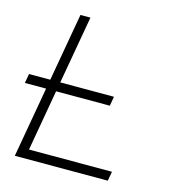

<svg xmlns="http://www.w3.org/2000/svg" viewBox="-104 -782 794 870"><g transform="rotate(15 293.0 -346.5)"><path d="M2.9 -330.6 10.7 -374.5H110.4L166.5 -693.4H213.4L157.2 -374.5H409.2L401.4 -330.6H149.4L99.1 -43.9H488.3L480.5 0H44.4L102.5 -330.6Z"/></g></svg>

Font: Cascadia Mono NF ExtraLight
Style: Italic
Weight: 200
Italic angle: -10°
Monospace: yes
Designer: Aaron Bell
Foundry: Saja Typeworks
Version: Version 2404.023; ttfautohint (v1.8.4)